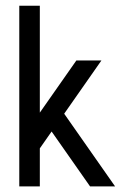

<svg xmlns="http://www.w3.org/2000/svg" viewBox="-20 -665 479 685"><path d="M390.6 0H301.3L164.1 -195.8L122.1 -135.7V0H48.8V-644.5H122.1V-263.2L252.4 -449.2H341.8L209 -259.3Z"/></svg>

Font: Catrinity
Style: Regular
Weight: 400
Designer: Alexander Lange
Foundry: High-Logic / Made with FontCreator
Version: Version 2.090;May 20, 2024;FontCreator 15.0.0.2974 64-bit